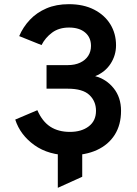

<svg xmlns="http://www.w3.org/2000/svg" viewBox="-20 -732 656 920"><path d="M257 168V-90H374V115ZM315 12Q213 12 145 -36.5Q77 -85 53 -159L159 -204Q182.5 -150 221 -125Q259.5 -100 315 -100Q370.5 -100 405.2 -126.5Q440 -153 440 -201Q440 -247 408.2 -277Q376.5 -307 305 -307H203V-420H305Q339 -420 364 -431.8Q389 -443.5 402.5 -464.2Q416 -485 416 -512Q416 -552.5 388 -576.2Q360 -600 311 -600Q262.5 -600 229.8 -575.8Q197 -551.5 179 -516L72 -559Q90.5 -602.5 123.2 -637.2Q156 -672 202.8 -692Q249.5 -712 310 -712Q380 -712 430.8 -686Q481.5 -660 508.8 -615.5Q536 -571 536 -515Q536 -467 510 -426.8Q484 -386.5 436 -367Q489.5 -353 524.8 -309Q560 -265 560 -201Q560 -134 529.8 -86.2Q499.5 -38.5 444.5 -13.2Q389.5 12 315 12Z"/></svg>

Font: Overpass Mono
Style: Bold
Weight: 700
Monospace: yes
Designer: Delve Withrington, Dave Bailey
Foundry: Delve Fonts LLC
Version: Version 4.000